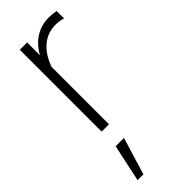

<svg xmlns="http://www.w3.org/2000/svg" viewBox="-249 -533 816 816"><g transform="rotate(-45 159.0 -125.0)"><path d="M69 -1V-493H113V-415Q134 -456 170.5 -479.5Q207 -503 253 -503Q273 -503 296 -499V-454Q285 -458 274 -459.5Q263 -461 253 -461Q204 -461 168.5 -431.5Q133 -402 113 -346V-1ZM31 253 67 85H117L66 253Z"/></g></svg>

Font: Red Hat Display
Style: Regular
Weight: 300
Designer: Pentagram, MCKL
Foundry: Pentagram, MCKL
Version: Version 1.023